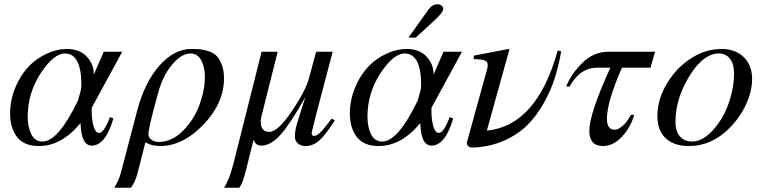

<svg xmlns="http://www.w3.org/2000/svg" viewBox="-20 -669 3554 894"><path d="M549 -428 407 -167V-149Q407 -110 416 -80Q425 -50 441 -50Q464 -50 492 -124L508 -117Q471 9 407 9Q358 9 355 -96Q267 11 161 11Q92 11 59.5 -31Q27 -73 27 -141Q27 -202 51.5 -261.5Q76 -321 118 -364Q152 -398 198.5 -419.5Q245 -441 291 -441Q351 -441 384 -405.5Q417 -370 417 -322L463 -428ZM359 -272Q359 -420 282 -420Q230 -420 169.5 -328Q109 -236 109 -125Q109 -77 126 -43.5Q143 -10 178 -10Q251 -10 343 -201Q344 -207 348.5 -220.5Q353 -234 356 -247Q359 -260 359 -272Z M543 135 618 -151Q652 -283 721 -362Q790 -441 871 -441Q894 -441 908 -440Q922 -439 946.5 -432Q971 -425 985.5 -411.5Q1000 -398 1011.5 -370.5Q1023 -343 1023 -304Q1023 -189 927.5 -89Q832 11 725 11Q687 11 657 -6L621 135Q611 176 590 205H512Q532 174 543 135ZM934 -312Q934 -358 916.5 -389Q899 -420 868 -420Q825 -420 782 -369Q739 -318 717 -239Q671 -73 671 -45Q671 -29 685 -18.5Q699 -8 720 -8Q782 -9 833 -61Q884 -113 909 -181.5Q934 -250 934 -312Z M1525 -117 1539 -108Q1493 -37 1464.5 -13Q1436 11 1402 11Q1381 11 1367 -1Q1353 -13 1353 -34Q1353 -65 1368 -110L1401 -214H1400Q1332 -93 1286.5 -42Q1241 9 1197 9Q1169 9 1161 -19Q1152 17 1141.5 58.5Q1131 100 1126.5 118.5Q1122 137 1116 157Q1110 177 1105 187Q1100 197 1094 205H1023Q1047 170 1067 93L1198 -428H1273L1198 -130Q1194 -112 1194 -103Q1194 -55 1234 -55Q1274 -55 1339 -151.5Q1404 -248 1419 -306L1452 -428H1529L1450 -128Q1431 -52 1431 -51Q1431 -36 1442 -36Q1454 -36 1470.5 -51.5Q1487 -67 1525 -117Z M1882 -494 1976 -626Q1993 -649 2019 -649Q2028 -649 2036 -643Q2044 -637 2044 -627Q2044 -612 2004 -575L1916 -494ZM2131 -428 1989 -167V-149Q1989 -110 1998 -80Q2007 -50 2023 -50Q2046 -50 2074 -124L2090 -117Q2053 9 1989 9Q1940 9 1937 -96Q1849 11 1743 11Q1674 11 1641.5 -31Q1609 -73 1609 -141Q1609 -202 1633.5 -261.5Q1658 -321 1700 -364Q1734 -398 1780.5 -419.5Q1827 -441 1873 -441Q1933 -441 1966 -405.5Q1999 -370 1999 -322L2045 -428ZM1941 -272Q1941 -420 1864 -420Q1812 -420 1751.5 -328Q1691 -236 1691 -125Q1691 -77 1708 -43.5Q1725 -10 1760 -10Q1833 -10 1925 -201Q1926 -207 1930.5 -220.5Q1935 -234 1938 -247Q1941 -260 1941 -272Z M2577 -434 2593 -430Q2582 -366 2564 -308Q2546 -250 2512.5 -190Q2479 -130 2435.5 -86.5Q2392 -43 2326.5 -14Q2261 15 2182 18Q2154 18 2154 -4Q2154 -10 2157 -17L2249 -350Q2251 -360 2251 -367Q2251 -383 2236 -388Q2221 -393 2186 -394V-410L2349 -441L2352 -439L2247 -61Q2479 -83 2577 -434Z M3030 -428 3009 -354H2876Q2806 -195 2806 -116Q2806 -65 2842 -65Q2860 -65 2882 -85.5Q2904 -106 2917 -134H2933Q2915 -73 2874.5 -31Q2834 11 2788 11Q2724 11 2724 -60Q2724 -139 2822 -354H2761Q2681 -354 2632 -266H2616Q2641 -327 2693 -377.5Q2745 -428 2812 -428Z M3482 -301Q3482 -244 3453.5 -182.5Q3425 -121 3376 -72Q3293 11 3188 11Q3118 11 3079.5 -25.5Q3041 -62 3041 -128Q3041 -211 3091.5 -290Q3142 -369 3221 -411Q3277 -441 3341 -441Q3403 -441 3442.5 -403.5Q3482 -366 3482 -301ZM3398 -326Q3398 -371 3379 -395.5Q3360 -420 3327 -420Q3260 -420 3199 -329Q3125 -216 3125 -101Q3125 -57 3146 -33.5Q3167 -10 3203 -10Q3264 -10 3324 -93Q3358 -139 3378 -203.5Q3398 -268 3398 -326Z"/></svg>

Font: STIX
Style: Italic
Weight: 400
Italic angle: -16.33°
Designer: MicroPress Inc., with final additions and corrections provided by Coen Hoffman, Elsevier (retired)
Version: Version 1.1.1